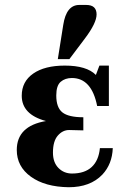

<svg xmlns="http://www.w3.org/2000/svg" viewBox="-20 -767 525 793"><path d="M263.7 6.3Q166 4.9 107.7 -37.1Q49.3 -79.1 49.3 -147.5Q49.3 -246.6 169.9 -267.1Q69.8 -293.9 69.8 -371.6Q69.8 -430.2 117.2 -463.1Q164.6 -496.1 247.6 -496.1Q337.9 -496.1 376 -457.5L390.6 -496.1H429.7V-329.1H381.3Q358.4 -444.8 276.9 -444.8Q249 -444.8 230.7 -429.2Q212.4 -413.6 212.4 -372.6Q212.4 -322.8 237.8 -302.7Q263.2 -282.7 324.2 -282.7V-228.5Q289.6 -230 265.6 -230Q238.8 -230 218.8 -207Q198.7 -184.1 198.7 -136.7Q198.7 -96.2 221.4 -73.2Q244.1 -50.3 277.3 -50.3Q329.6 -50.3 358.6 -77.1Q387.7 -104 392.6 -155.3H445.8Q443.4 -89.4 402.8 -45.9Q353 6.3 263.7 6.3ZM218.8 -522.9 241.2 -664.1Q253.9 -746.6 307.6 -746.6H335.4Q357.9 -746.6 368.4 -736.6Q378.9 -726.6 378.9 -707.5Q378.9 -671.9 330.6 -607.9L266.6 -522.9Z"/></svg>

Font: Munson
Style: Bold
Weight: 700
Designer: Paul James MIller
Foundry: High-Logic / Made with FontCreator
Version: Version 2.10;May 5, 2019;FontCreator 11.5.0.2430 64-bit